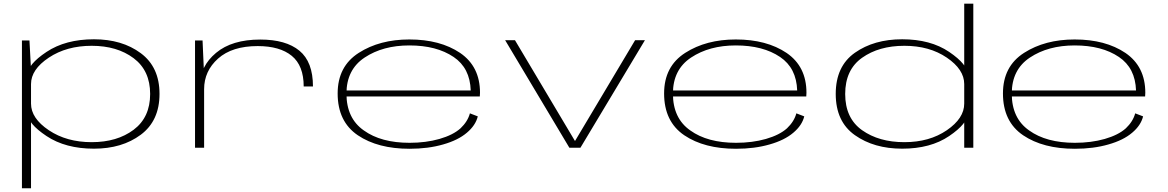

<svg xmlns="http://www.w3.org/2000/svg" viewBox="-20 -805 6361 1046"><path d="M99.5 220.5H149V-425.5L140.5 -584.5H99.5ZM492 5Q645 5 747 -71Q849 -147 849 -293.5Q849 -439.5 747 -515.2Q645 -591 492 -591Q337 -591 233.5 -522.2Q130 -453.5 130 -396.5L149 -347Q149 -426.5 246 -491Q343 -555.5 479.5 -555.5Q618 -555.5 708 -488Q798 -420.5 798 -293Q798 -165.5 708 -98Q618 -30.5 479.5 -30.5Q343 -30.5 246 -95.5Q149 -160.5 149 -240.5L130 -189.5Q130 -132.5 233.5 -63.8Q337 5 492 5Z M1634.5 -334H1685Q1685 -468 1611.2 -528.8Q1537.5 -589.5 1398 -589.5Q1243.5 -589.5 1157 -517Q1070.5 -444.5 1070.5 -343.5L1092 -319Q1092 -418 1168.2 -486Q1244.5 -554 1384 -554Q1504.5 -554 1569.5 -500.8Q1634.5 -447.5 1634.5 -334ZM1042.5 0H1092V-393L1083.5 -584.5H1042.5Z M2211.5 5.5V-27Q2055.5 -27 1962 -94.5Q1867.5 -160.5 1867.5 -295Q1867.5 -426 1966.5 -491.5Q2066 -557.5 2210 -557.5Q2358.5 -557.5 2451.5 -494.5Q2540.5 -434.5 2544.5 -312H1858.5V-279.5H2594Q2595 -290 2595 -300Q2595 -442.5 2487 -516.5Q2378 -590 2210 -590Q2048.5 -590 1934.5 -517Q1819.5 -443.5 1819.5 -296Q1819.5 -142.5 1929.5 -68Q2038.5 5.5 2211.5 5.5ZM2211.5 -27V5.5Q2312.5 5.5 2394 -18Q2475.5 -41 2523.5 -82Q2571 -122 2583 -171L2540 -187.5Q2528 -143 2489 -106Q2448.5 -69.5 2374 -48Q2300 -27 2211.5 -27Z M3082 0H3142L3493.5 -586H3440L3113 -37.5H3112L2785.5 -586H2732Z M3990 5.5V-27Q3834 -27 3740.5 -94.5Q3646 -160.5 3646 -295Q3646 -426 3745 -491.5Q3844.5 -557.5 3988.5 -557.5Q4137 -557.5 4230 -494.5Q4319 -434.5 4323 -312H3637V-279.5H4372.5Q4373.5 -290 4373.5 -300Q4373.5 -442.5 4265.5 -516.5Q4156.5 -590 3988.5 -590Q3827 -590 3713 -517Q3598 -443.5 3598 -296Q3598 -142.5 3708 -68Q3817 5.5 3990 5.5ZM3990 -27V5.5Q4091 5.5 4172.5 -18Q4254 -41 4302 -82Q4349.5 -122 4361.5 -171L4318.5 -187.5Q4306.5 -143 4267.5 -106Q4227 -69.5 4152.5 -48Q4078.5 -27 3990 -27Z M5233 0H5282.5V-785H5233V-168ZM4895 5Q5049.5 5 5151 -63.8Q5252.5 -132.5 5252.5 -189.5L5233 -240.5Q5233 -160.5 5138.2 -95.5Q5043.5 -30.5 4907 -30.5Q4768.5 -30.5 4676.5 -95.8Q4584.5 -161 4584.5 -293Q4584.5 -425 4676.5 -490.2Q4768.5 -555.5 4907 -555.5Q5043.5 -555.5 5138.2 -491Q5233 -426.5 5233 -347L5252.5 -396.5Q5252.5 -453.5 5151 -522.2Q5049.5 -591 4895 -591Q4741.5 -591 4637.2 -517.5Q4533 -444 4533 -293.5Q4533 -142.5 4637.2 -68.8Q4741.5 5 4895 5Z M5836 5.5V-27Q5680 -27 5586.5 -94.5Q5492 -160.5 5492 -295Q5492 -426 5591 -491.5Q5690.5 -557.5 5834.5 -557.5Q5983 -557.5 6076 -494.5Q6165 -434.5 6169 -312H5483V-279.5H6218.5Q6219.5 -290 6219.5 -300Q6219.5 -442.5 6111.5 -516.5Q6002.5 -590 5834.5 -590Q5673 -590 5559 -517Q5444 -443.5 5444 -296Q5444 -142.5 5554 -68Q5663 5.5 5836 5.5ZM5836 -27V5.5Q5937 5.5 6018.5 -18Q6100 -41 6148 -82Q6195.5 -122 6207.5 -171L6164.5 -187.5Q6152.5 -143 6113.5 -106Q6073 -69.5 5998.5 -48Q5924.5 -27 5836 -27Z"/></svg>

Font: Anybody ExtraExpanded ExtraLight
Style: Regular
Weight: 250
Width: 8
Version: Version 1.113;gftools[0.9.25]